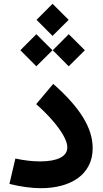

<svg xmlns="http://www.w3.org/2000/svg" viewBox="-20 -988 541 1011"><path d="M172.5 -883.5 256.6 -799 341.5 -883.5 256.6 -968ZM257.8 -723.4 341.9 -638.9 426.8 -723.4 341.9 -807.9ZM87.2 -723.4 171.3 -638.9 256.2 -723.4 171.3 -807.9ZM468 -208.7Q468 -288.1 416.6 -371.1Q365.2 -454.1 260.3 -546.3L170.5 -439.7Q219.2 -396.7 256.3 -353.9Q293.3 -311.2 313.9 -274.5Q334.5 -237.7 334.5 -212.3Q334.5 -175.7 296.6 -156.9Q258.8 -138.1 191.4 -138.1Q162.2 -138.1 130 -141.7Q97.8 -145.3 61 -153.2L29.6 -19.6Q73.8 -8.6 115.8 -2.9Q157.7 2.9 195.6 2.9Q254.9 2.9 304.7 -10.6Q354.5 -24 391.1 -50.7Q427.7 -77.4 447.8 -116.9Q468 -156.3 468 -208.7Z"/></svg>

Font: Estedad VF
Style: Regular
Weight: 100
Designer: Amin Abedi
Version: Version 7.3